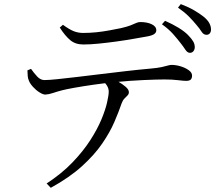

<svg xmlns="http://www.w3.org/2000/svg" viewBox="-20 -830 1040 918"><path d="M842.2 -625.6Q826.8 -645.4 806.8 -668.1Q786.7 -690.7 754.3 -714L769.2 -730.5Q804.8 -714.8 833 -697.6Q861.2 -680.4 878.4 -663.2Q895.8 -645.6 903.9 -631.6Q911.9 -617.7 911.2 -602.3Q910.4 -591.2 903.6 -583.9Q896.8 -576.7 886.4 -577.5Q875.5 -578.3 866.3 -592.4Q857.2 -606.5 842.2 -625.6ZM918.6 -711.7Q902.2 -731.7 882.6 -751.4Q863.1 -771.2 831.1 -793.6L844.4 -810.4Q881.4 -796.3 907.8 -780.9Q934.1 -765.6 952.5 -751Q972.1 -735.3 980.5 -719.9Q988.9 -704.5 988.9 -689.1Q988.9 -677.3 982.8 -670.1Q976.7 -662.9 965.4 -663.7Q952.5 -664.5 943.6 -678.7Q934.7 -692.9 918.6 -711.7ZM111.2 -493.6 128.3 -500.8Q142.4 -480.6 158.1 -463.9Q173.8 -447.2 192.5 -447.2Q213.3 -447.2 253.7 -451.4Q294.1 -455.6 347.5 -461.9Q401 -468.2 461.3 -475.6Q521.6 -482.9 582.5 -490Q643.4 -497.1 698.5 -501.9Q733.9 -505.1 753.1 -509.3Q772.3 -513.5 782.4 -516.6Q792.5 -519.7 800.3 -519.7Q820.9 -519.7 843.3 -513Q865.8 -506.2 882 -494.7Q898.3 -483.2 898.3 -468.7Q898.3 -456.6 892.4 -450Q886.5 -443.4 869.8 -443.4Q857.9 -443.4 830.8 -446.7Q803.6 -450.1 766.9 -450.1Q731.2 -450.1 665.3 -447.2Q599.4 -444.4 525.2 -436.8Q479.4 -432.3 428.2 -425.1Q377 -417.8 335.8 -410.4Q294.6 -403 276.5 -398.2Q253.7 -392.3 233.7 -385.5Q213.8 -378.6 196.7 -377.8Q185.6 -377.8 168.8 -388.4Q151.9 -398.9 137.6 -414.8Q123.2 -430.6 118 -444.7Q113.6 -454.4 112.6 -466.1Q111.6 -477.8 111.2 -493.6ZM222.8 68 202.9 47.3Q275.2 0.1 326.2 -53.2Q377.3 -106.4 411.5 -159.5Q445.7 -212.6 465 -259.2Q484.4 -305.9 492.1 -340.8Q499.9 -375.8 499.9 -391.7Q499.9 -406.7 491.5 -420.5Q483.1 -434.2 462.6 -452.2L506 -460.8Q523.9 -451.8 544.7 -440Q565.6 -428.1 580.9 -414.9Q596.2 -401.6 596.2 -389.4Q596.2 -380.1 589.8 -373.7Q583.3 -367.2 575.2 -359Q567 -350.8 561.5 -335.8Q548.2 -296.5 526.9 -247.1Q505.7 -197.6 468.7 -143.7Q431.8 -89.8 372.3 -35.7Q312.7 18.5 222.8 68ZM683.9 -655.8Q655.5 -650.9 616.5 -644Q577.5 -637.1 534.9 -631.3Q492.4 -625.5 451.9 -621.4Q411.5 -617.3 378.1 -617.3Q340.3 -617.3 315.5 -638.3Q290.6 -659.3 265.8 -698.2L280.9 -711.5Q309.7 -690.4 331.2 -681.4Q352.7 -672.5 377.7 -672.5Q408.2 -672.5 440.3 -675.7Q472.4 -679 502.7 -684.7Q533 -690.4 558.1 -695.4Q588.2 -702.4 604.5 -708.8Q620.7 -715.2 630.7 -719.9Q640.7 -724.6 650.4 -724.6Q683.4 -724.6 705.3 -714.1Q727.3 -703.6 727.3 -685.2Q727.3 -674.5 717.6 -667.4Q707.9 -660.2 683.9 -655.8Z"/></svg>

Font: Noto Serif HK
Style: Regular
Weight: 200
Designer: Ryoko NISHIZUKA 西塚涼子 (kana & ideographs); Frank Grießhammer (Latin, Greek & Cyrillic); Wenlong ZHANG 张文龙 (bopomofo); San
Foundry: Adobe
Version: Version 2.001;hotconv 1.1.0;makeotfexe 2.6.0